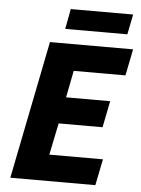

<svg xmlns="http://www.w3.org/2000/svg" viewBox="-56 -858 661 902"><g transform="rotate(5 274.5 -407.0)"><path d="M27 0 157 -651H549L524 -526H280L255 -399H463L438 -274H231L200 -124H453L428 0ZM223 -719 241 -814H535L516 -719Z"/></g></svg>

Font: Source Sans 3 ExtraLight ExtraBold
Style: Italic
Weight: 800
Italic angle: -11°
Version: Version 3.052;hotconv 1.1.0;makeotfexe 2.6.0